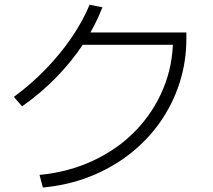

<svg xmlns="http://www.w3.org/2000/svg" viewBox="-20 -826 920 831"><path d="M151.1 -68.9Q276.7 -81.1 382.8 -130.6Q488.9 -180 566.1 -259.4Q643.3 -338.9 686.1 -441.1Q728.9 -543.3 728.9 -660L754.4 -632.2H317.8V-685.6H786.7V-660Q786.7 -557.8 756.7 -465.6Q726.7 -373.3 671.7 -295.6Q616.7 -217.8 540 -158.3Q463.3 -98.9 368.9 -61.7Q274.4 -24.4 165.6 -14.4ZM40 -406.7Q114.4 -461.1 178.3 -527.2Q242.2 -593.3 290.6 -664.4Q338.9 -735.6 367.8 -805.6L423.3 -794.4Q393.3 -715.6 342.8 -638.9Q292.2 -562.2 225.6 -493.3Q158.9 -424.4 75.6 -365.6Z"/></svg>

Font: Paperlogy 3 Light
Style: Regular
Weight: 300
Designer: redesigned by Lee Juim, glyphs from Gmarket Sans & Montserrat
Foundry: PT&
Version: Version 1.001